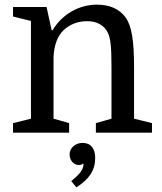

<svg xmlns="http://www.w3.org/2000/svg" viewBox="-20 -570 695 825"><path d="M36 -41V0H277V-41L210 -60V-327C213 -379 228 -417 255 -442C283 -467 316 -479 355 -479C396 -479 427 -462 443 -430C455 -406 459 -370 459 -283V-60L392 -41V0H633V-41L556 -60V-281C556 -396 546 -459 519 -496C492 -532 451 -550 396 -550C319 -550 246 -508 206 -440H202L180 -540H36V-499L113 -480V-60ZM335 44C303 44 279 66 279 94C279 119 297 139 318 139C327 139 333 137 336 133L339 135C338 158 325 177 286 208L308 235C364 200 389 161 389 109C389 68 370 44 335 44Z"/></svg>

Font: Domine
Style: Regular
Weight: 400
Designer: Pablo Impallari, Rodrigo Fuenzalida, Brenda Gallo
Foundry: Pablo Impallari, Rodrigo Fuenzalida, Brenda Gallo
Version: Version 2.000